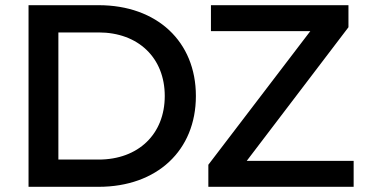

<svg xmlns="http://www.w3.org/2000/svg" viewBox="-20 -720 1423 740"><path d="M90 0H360C585 0 735 -140 735 -350C735 -560 585 -700 360 -700H90ZM360 -105H205V-595H360C513 -595 615 -497 615 -350C615 -203 513 -105 360 -105ZM931 -100 1323 -615V-700H793V-600H1176L783 -85V0H1343V-100Z"/></svg>

Font: Gully Medium
Style: Regular
Weight: 500
Designer: jaikishan Patel
Foundry: MagicType
Version: Version 1.000;Glyphs 3.2 (3242)